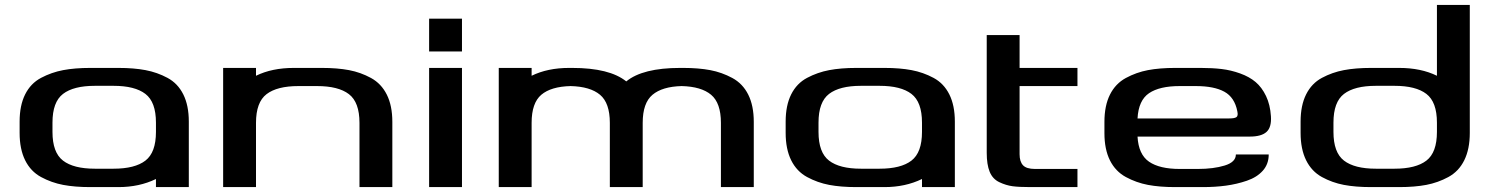

<svg xmlns="http://www.w3.org/2000/svg" viewBox="-20 -763 6084 783"><path d="M194 -225Q194 -141 237 -108Q280 -75 367 -75H443Q530 -75 573 -108Q616 -141 616 -225V-263Q616 -347 573 -380Q530 -413 443 -413H367Q280 -413 237 -380Q194 -347 194 -263ZM750 0H616V-33Q548 0 463 0H348Q285 0 237.5 -9Q190 -18 147.5 -41Q105 -64 82.5 -109.5Q60 -155 60 -221V-267Q60 -333 82.5 -378Q105 -423 147.5 -445.5Q190 -468 237.5 -477Q285 -486 348 -486H463Q526 -486 573.5 -477Q621 -468 663 -445.5Q705 -423 727.5 -378Q750 -333 750 -267Z M1446 -262Q1446 -346 1403 -379Q1360 -412 1273 -412H1197Q1110 -412 1067 -379Q1024 -346 1024 -262V0H890V-486H1024V-454Q1089 -486 1178 -486H1293Q1356 -486 1403.5 -477Q1451 -468 1493 -445Q1535 -422 1557.5 -377Q1580 -332 1580 -266V0H1446Z M1864 -553H1730V-687H1864ZM1730 0V-486H1864V0Z M2766 -486Q2829 -486 2876.5 -477Q2924 -468 2966.5 -445Q3009 -422 3031.5 -377Q3054 -332 3054 -266V0H2920V-262Q2920 -343 2880 -376.5Q2840 -410 2760 -412Q2681 -410 2641 -376.5Q2601 -343 2601 -262V0H2467V-262Q2467 -343 2427 -376.5Q2387 -410 2307 -412Q2227 -410 2187.5 -376.5Q2148 -343 2148 -262V0H2014V-486H2148V-454Q2213 -486 2301 -486H2313Q2466 -486 2534 -431Q2601 -486 2754 -486Z M3318 -225Q3318 -141 3361 -108Q3404 -75 3491 -75H3567Q3654 -75 3697 -108Q3740 -141 3740 -225V-263Q3740 -347 3697 -380Q3654 -413 3567 -413H3491Q3404 -413 3361 -380Q3318 -347 3318 -263ZM3874 0H3740V-33Q3672 0 3587 0H3472Q3409 0 3361.5 -9Q3314 -18 3271.5 -41Q3229 -64 3206.5 -109.5Q3184 -155 3184 -221V-267Q3184 -333 3206.5 -378Q3229 -423 3271.5 -445.5Q3314 -468 3361.5 -477Q3409 -486 3472 -486H3587Q3650 -486 3697.5 -477Q3745 -468 3787 -445.5Q3829 -423 3851.5 -378Q3874 -333 3874 -267Z M4004 -486V-620H4138V-486H4374V-412H4138V-134Q4138 -104 4152 -89Q4166 -74 4201 -74H4374V0H4182Q4136 0 4109.5 -3.5Q4083 -7 4055.5 -20Q4028 -33 4016 -62.5Q4004 -92 4004 -140Z M5077 -206H4619Q4623 -133 4666 -103.5Q4709 -74 4791 -74H4865Q4929 -74 4974.5 -88Q5020 -102 5020 -133H5154Q5154 -94 5130 -67Q5106 -40 5065 -26Q5024 -12 4980 -6Q4936 0 4885 0H4772Q4709 0 4661.5 -9Q4614 -18 4571.5 -41Q4529 -64 4506.5 -109Q4484 -154 4484 -220V-266Q4484 -332 4506.5 -377Q4529 -422 4571.5 -445Q4614 -468 4661.5 -477Q4709 -486 4772 -486H4877Q4924 -486 4962 -481.5Q5000 -477 5037.5 -463.5Q5075 -450 5100.5 -428.5Q5126 -407 5143 -371.5Q5160 -336 5163 -289Q5166 -244 5145 -225Q5124 -206 5077 -206ZM4791 -412Q4709 -412 4666 -383Q4623 -354 4619 -280H4993Q5015 -280 5022.5 -285.5Q5030 -291 5026 -309Q5015 -366 4973 -389Q4931 -412 4857 -412Z M5840 -743H5974V-221Q5974 -155 5951.5 -109.5Q5929 -64 5886.5 -41Q5844 -18 5796.5 -9Q5749 0 5686 0H5571Q5508 0 5460.5 -9Q5413 -18 5371 -41Q5329 -64 5306.5 -109.5Q5284 -155 5284 -221V-267Q5284 -333 5306.5 -378Q5329 -423 5371 -445.5Q5413 -468 5460.5 -477Q5508 -486 5571 -486H5686Q5775 -486 5840 -454ZM5840 -225V-263Q5840 -347 5797 -380Q5754 -413 5667 -413H5591Q5504 -413 5461 -380Q5418 -347 5418 -263V-225Q5418 -141 5461 -108Q5504 -75 5591 -75H5667Q5754 -75 5797 -108Q5840 -141 5840 -225Z"/></svg>

Font: Aneo
Style: Regular
Weight: 400
Designer: Anastasios Pappas
Foundry: Anastasios Pappas
Version: Version 1.000